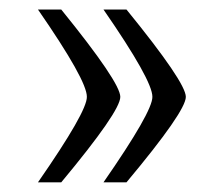

<svg xmlns="http://www.w3.org/2000/svg" viewBox="-20 -379 460 395"><path d="M240.2 -3.9H192.9Q293.9 -149.4 293.5 -179.7Q293.9 -213.4 192.9 -359.4H240.2Q362.3 -209.5 362.3 -179.7Q362.3 -149.9 240.2 -3.9ZM106 -3.9H58.1Q159.2 -149.4 158.7 -179.7Q159.2 -213.4 58.1 -359.4H106Q227.5 -209.5 227.5 -179.7Q227.5 -149.9 106 -3.9Z"/></svg>

Font: Parastoo Print
Style: Print
Weight: 400
Foundry: Saber Rastikerdar (saber.rastikerdar@gmail.com)
Version: Version 1.0.0-alpha5